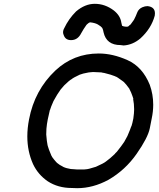

<svg xmlns="http://www.w3.org/2000/svg" viewBox="-20 -978 831 1005"><path d="M421 -91 431 -92Q441 -92 482 -105Q523 -123 535 -133Q556 -148 582 -173V-174L592 -184Q616 -214 630 -235L647 -266Q664 -306 666 -314Q666 -316 668 -317Q673 -332 678 -358Q682 -387 682 -402V-408Q682 -434 677 -459L678 -461L673 -476Q667 -494 658 -511H657L658 -512L653 -519Q641 -536 628 -549L620 -555Q592 -576 584 -578H582V-579Q563 -587 526 -596Q512 -598 511 -599L467 -601L445 -599L435 -597Q416 -594 397 -587L395 -586Q382 -580 369 -573L359 -567Q358 -567 357 -565Q342 -557 317 -532L316 -531Q313 -528 310 -524L297 -509L279 -482Q269 -466 260 -449Q245 -415 242 -403L241 -402L230 -353Q225 -328 223 -304L222 -274Q225 -236 229 -218L231 -211Q236 -194 243 -178L250 -161H251V-160L253 -156Q263 -142 274 -130L279 -125Q292 -114 307 -107L312 -104Q327 -97 352 -93H355Q362 -92 370 -92Q378 -92 382 -91ZM384 7 355 6Q284 6 230 -29Q179 -64 153 -119Q123 -186 123 -264Q123 -307 132 -353Q161 -506 270 -609Q365 -698 497 -698Q570 -698 648 -663Q726 -628 764 -534Q782 -484 782 -430Q782 -394 774 -357Q774 -355 764 -306Q754 -257 695 -172.5Q636 -88 548 -37Q467 7 384 7ZM627 -740Q622 -740 611 -742Q537 -742 522 -809Q518 -832 511 -836Q511 -838 492 -850Q478 -858 453 -861Q448 -861 443 -857Q433 -849 432 -847Q417 -826 405 -804Q387 -768 352 -768Q323 -768 314 -793Q310 -801 310 -810Q310 -813 311 -817Q312 -823 316 -830Q339 -879 378 -918Q425 -958 476 -958Q530 -958 576 -923Q610 -896 615 -860L619 -843Q621 -842 623.5 -841.5Q626 -841 627 -840Q636 -838 647 -838Q648 -840 652 -840Q654 -843 657 -845Q660 -847 661 -848Q662 -849 663 -849.5Q664 -850 665 -852Q679 -870 679.5 -872Q680 -874 682 -876Q691 -893 698 -912Q705 -931 725 -940Q739 -946 752 -946Q791 -942 791 -908Q791 -903 790 -896Q772 -829 715 -777Q675 -743 627 -740Z"/></svg>

Font: Bad Comic
Style: Italic
Weight: 400
Italic angle: -11°
Designer: GGBotNet
Foundry: GGBotNet
Version: 0.95